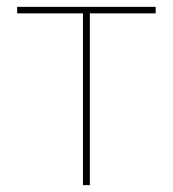

<svg xmlns="http://www.w3.org/2000/svg" viewBox="-20 -540 504 560"><path d="M222 0H242V-501H434V-520H30V-501H222Z"/></svg>

Font: Fixel Display Thin
Style: Regular
Weight: 100
Designer: AlfaBravo + MacPaw
Foundry: Kyrylo Tkachov, Marchela Mozhyna, Serhii Makarenko, Maria Weinstein, Zakhar Kryvoshyya
Version: Version 1.211